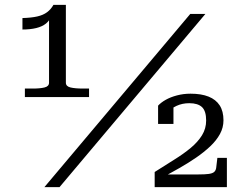

<svg xmlns="http://www.w3.org/2000/svg" viewBox="-20 -767 1018 787"><path d="M250 -428Q250 -413 269 -408.5Q288 -404 320 -404H345V-369H82V-404H115Q144 -404 162.5 -408.5Q181 -413 181 -428V-699L190 -702Q184 -683 168.5 -670.5Q153 -658 128.5 -652Q104 -646 72 -646V-693Q108 -694 132.5 -699.5Q157 -705 173 -717Q189 -729 199 -747H250ZM760 -710H822L224 0H162ZM794 -52H644Q641 -51 640 -47.5Q639 -44 640.5 -42Q642 -40 646 -40Q680 -58 716 -78.5Q752 -99 784 -121Q816 -143 841.5 -167Q867 -191 881.5 -217.5Q896 -244 896 -274Q896 -311 880.5 -335Q865 -359 835 -371Q805 -383 761 -383Q732 -383 705.5 -376Q679 -369 659.5 -358Q640 -347 628 -334V-259H691V-337Q686 -337 680.5 -332.5Q675 -328 671.5 -321Q668 -314 666 -305Q680 -322 703.5 -333Q727 -344 756 -344Q791 -344 808 -328Q825 -312 825 -273Q825 -240 808 -212.5Q791 -185 761.5 -160.5Q732 -136 694 -112.5Q656 -89 614 -62V0H910V-120H871L866 -78Q864 -67 857 -61.5Q850 -56 835 -54Q820 -52 794 -52Z"/></svg>

Font: Roboto Serif Light
Style: Regular
Weight: 300
Designer: Greg Gazdowicz
Foundry: Commercial Type
Version: Version 1.008